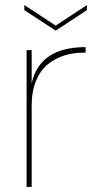

<svg xmlns="http://www.w3.org/2000/svg" viewBox="-20 -738 378 758"><path d="M105 -321V0H85V-540H105V-409Q137 -552 318 -552V-530H309Q270 -530 235.5 -519.5Q201 -509 171 -486Q141 -463 123 -420.5Q105 -378 105 -321ZM200 -637 323 -718V-698L200 -617L76 -698V-718Z"/></svg>

Font: SVN-Poppins Thin
Style: Regular
Weight: 100
Designer: Ninad Kale (Devanagari), Jonny Pinhorn (Latin)
Foundry: Indian Type Foundry
Version: Version 3.002 2017